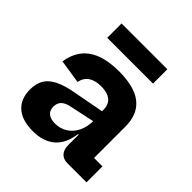

<svg xmlns="http://www.w3.org/2000/svg" viewBox="-205 -909 1066 1066"><g transform="rotate(45 327.5 -376.0)"><path d="M480 0Q447 0 429.2 -19.8Q411.5 -39.5 411.5 -75.5V-194L422 -214L416 -274L411.5 -307.5V-351Q411.5 -379.5 399.5 -398.2Q387.5 -417 364.8 -426Q342 -435 310 -435Q265 -435 236.8 -416.8Q208.5 -398.5 200 -359L60 -380.5Q69 -439 99.5 -480Q130 -521 185 -542.5Q240 -564 322.5 -564Q400 -564 453.8 -543.8Q507.5 -523.5 535.5 -480.5Q563.5 -437.5 563.5 -369.5V-125.5H629.5V0ZM218.5 10Q132 10 87.5 -30Q43 -70 43 -143Q43 -214 87.5 -251.2Q132 -288.5 227 -305.5L439.5 -345.5V-271.5L271 -235.5Q235 -228.5 218.5 -211.8Q202 -195 202 -167.5Q202 -138 220.8 -122.5Q239.5 -107 274.5 -107Q314.5 -107 346.8 -127Q379 -147 397.5 -184.2Q416 -221.5 416 -274L441 -156.5H407Q396 -73 347.5 -31.5Q299 10 218.5 10ZM503 -761.5V-649H143.5V-761.5Z"/></g></svg>

Font: Hepta Slab
Style: Bold
Weight: 700
Designer: Michael LaGattuta
Foundry: Michael LaGattuta
Version: Version 1.100